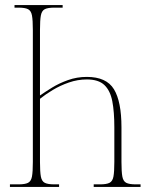

<svg xmlns="http://www.w3.org/2000/svg" viewBox="-20 -734 595 754"><path d="M19 0V-10H53Q78 -10 90 -16Q102 -22 105.5 -40.5Q109 -59 109 -98V-616Q109 -655 105.5 -673.5Q102 -692 90 -698Q78 -704 53 -704H37V-714H226V-704H193Q168 -704 156 -698Q144 -692 140.5 -673.5Q137 -655 137 -616V-359Q157 -373 184.5 -390Q212 -407 247 -419.5Q282 -432 321 -432Q398 -432 427.5 -383.5Q457 -335 457 -234V-98Q457 -59 460.5 -40.5Q464 -22 476 -16Q488 -10 513 -10H532V0H348V-10H373Q398 -10 410 -16Q422 -22 425.5 -40.5Q429 -59 429 -98V-234Q429 -295 421 -336.5Q413 -378 390 -400Q367 -422 321 -422Q285 -422 250.5 -410Q216 -398 187 -380.5Q158 -363 137 -346V-98Q137 -59 140.5 -40.5Q144 -22 156 -16Q168 -10 193 -10H212V0Z"/></svg>

Font: Noto Serif Display ExtraCondensed Thin
Style: Regular
Weight: 100
Width: 2
Designer: Monotype Design Team
Foundry: Monotype Imaging Inc.
Version: Version 2.009